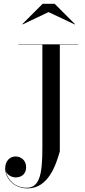

<svg xmlns="http://www.w3.org/2000/svg" viewBox="-20 -990 462 1040"><path d="M243 -924.5 385 -857.5 386 -859.5 276 -969.5H211L101 -859.5L102 -857.5ZM79.5 -750V-748H209.5V-190C209.5 -50.5 196 27 124.5 27C59 27 19 -19 11.5 -63.5C19 -42 44 -29 65 -29C94.5 -29 121.5 -46 121.5 -84C121.5 -125 90 -142.5 65 -142.5C34.5 -142.5 8 -119.5 8 -77.5C8 -27.5 52 30.5 129 30.5C243 30.5 284 -99.5 304 -170V-748H404V-750Z"/></svg>

Font: Bodoni* 96pt
Style: Regular
Weight: 400
Version: Version 2.3